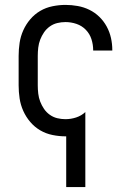

<svg xmlns="http://www.w3.org/2000/svg" viewBox="-20 -548 540 783"><path d="M250 215V8Q249 8 248.5 8Q248 8 247 8Q221 8 194 2.5Q167 -3 144 -16.5Q121 -30 103.5 -50.5Q86 -71 75 -95.5Q64 -120 60 -146.5Q56 -173 56 -200V-320Q56 -347 60 -373.5Q64 -400 75 -424.5Q86 -449 103.5 -469.5Q121 -490 144 -503.5Q167 -517 194 -522.5Q221 -528 247 -528Q272 -528 297 -523.5Q322 -519 344.5 -508Q367 -497 385 -479.5Q403 -462 415 -440Q427 -418 432.5 -393.5Q438 -369 438 -344Q438 -344 438 -343.5Q438 -343 438 -342H360Q360 -342 360 -342.5Q360 -343 360 -343Q360 -366 353 -388Q346 -410 330 -426.5Q314 -443 292 -450.5Q270 -458 247 -458Q230 -458 213.5 -454Q197 -450 183 -440Q169 -430 159.5 -416Q150 -402 144 -386.5Q138 -371 136 -354Q134 -337 134 -320V-200Q134 -183 136 -166Q138 -149 144 -133.5Q150 -118 159.5 -104Q169 -90 183 -80Q197 -70 213.5 -66Q230 -62 247 -62Q269 -62 290.5 -69Q312 -76 328 -91V215Z"/></svg>

Font: Zed Sans
Style: Regular
Weight: 400
Designer: Belleve Invis
Foundry: Belleve Invis
Version: Version 1.0.0; ttfautohint (v1.8.4)